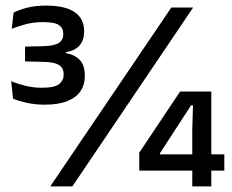

<svg xmlns="http://www.w3.org/2000/svg" viewBox="-20 -666 830 686"><path d="M140 -292Q104.5 -292 74.2 -299Q44 -306 26.5 -313.5L20 -376Q41 -367 69.5 -359.8Q98 -352.5 129.5 -352.5Q175.5 -352.5 191.5 -365.8Q207.5 -379 207.5 -399V-401.5Q207.5 -411.5 203.8 -419.5Q200 -427.5 191.8 -433Q183.5 -438.5 169.8 -441.5Q156 -444.5 135.5 -445L69.5 -446.5V-499.5L135.5 -501Q173.5 -502 189.8 -512.5Q206 -523 206 -543V-546Q206 -565.5 190.8 -576.2Q175.5 -587 134 -587Q99.5 -587 71 -579.2Q42.5 -571.5 22 -563L28.5 -621Q48 -631 77.2 -638.5Q106.5 -646 144 -646Q212.5 -646 246.5 -622.8Q280.5 -599.5 280.5 -555.5V-552Q280.5 -522.5 264.5 -503.8Q248.5 -485 215 -479.5V-471.5L212.5 -477Q248.5 -470.5 265.8 -451Q283 -431.5 283 -397V-392.5Q283 -363.5 268 -340.8Q253 -318 221.2 -305Q189.5 -292 140 -292ZM159.5 0 592 -639H670L238.5 0ZM667 0V-204L669.5 -289.5H662.5L551.5 -118.5V-94.5L518 -114.5H781.5V-56.5H477.5V-120.5L623.5 -339H735V0Z"/></svg>

Font: Anek Telugu Medium
Style: Regular
Weight: 500
Designer: Omkar Bhoir (Telugu), Yesha Goshar (Latin)
Foundry: Ek Type
Version: Version 1.003